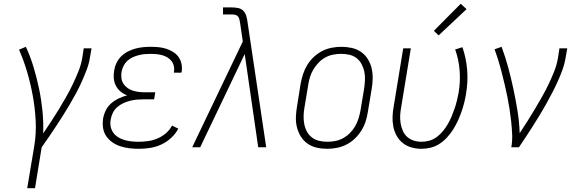

<svg xmlns="http://www.w3.org/2000/svg" viewBox="-20 -774 3040 1009"><path d="M123 215 160 -6Q171 -73 167.5 -139.5Q164 -206 152.5 -269.5Q141 -333 123 -394.5Q105 -456 80 -513L116 -528Q140 -476 156.5 -421Q173 -366 185 -309Q197 -252 203 -193Q209 -134 207 -73Q229 -105 249.5 -136.5Q270 -168 289.5 -200Q309 -232 327.5 -264.5Q346 -297 362 -330.5Q378 -364 392 -398.5Q406 -433 412 -468L420 -520H461L452 -468Q447 -437 435 -406Q423 -375 409.5 -344.5Q396 -314 380 -284.5Q364 -255 347 -226Q330 -197 312 -168.5Q294 -140 275.5 -112Q257 -84 238 -56Q219 -28 199 0L164 215Z M709 8Q684 8 659.5 5Q635 2 612 -5.5Q589 -13 570 -26.5Q551 -40 538 -59Q525 -78 521.5 -102.5Q518 -127 522 -152Q526 -174 536.5 -195Q547 -216 565 -231.5Q583 -247 604.5 -257Q626 -267 648 -273Q629 -280 613.5 -293Q598 -306 589 -323.5Q580 -341 578 -361.5Q576 -382 580 -404Q583 -424 592 -443Q601 -462 616.5 -477.5Q632 -493 651.5 -503Q671 -513 691 -518.5Q711 -524 731.5 -526Q752 -528 771 -528Q793 -528 813.5 -526Q834 -524 853 -518Q872 -512 889 -501.5Q906 -491 917.5 -475.5Q929 -460 933.5 -439.5Q938 -419 935 -398Q934 -397 934 -395Q934 -393 933 -392H894Q894 -393 894 -394Q894 -395 894 -396Q897 -412 893.5 -427Q890 -442 881 -453.5Q872 -465 859.5 -472.5Q847 -480 832.5 -484Q818 -488 802.5 -489.5Q787 -491 771 -491Q756 -491 740 -489.5Q724 -488 708.5 -484Q693 -480 677.5 -473Q662 -466 649.5 -454.5Q637 -443 629.5 -428Q622 -413 619 -398Q616 -381 618 -364.5Q620 -348 628 -335Q636 -322 649 -312.5Q662 -303 677 -298Q692 -293 708.5 -291Q725 -289 742 -289H796L790 -252H735Q718 -252 700 -250.5Q682 -249 664 -244.5Q646 -240 628.5 -232Q611 -224 596.5 -211.5Q582 -199 573.5 -182Q565 -165 562 -147Q558 -128 561.5 -109.5Q565 -91 575.5 -76.5Q586 -62 601.5 -52.5Q617 -43 634.5 -38Q652 -33 670.5 -31Q689 -29 709 -29Q733 -29 758 -32.5Q783 -36 807 -46Q831 -56 851.5 -73.5Q872 -91 884 -114L917 -98Q903 -71 879 -49Q855 -27 826.5 -14Q798 -1 768 3.5Q738 8 709 8Z M990 0 1023 -69 1256 -556 1242 -652Q1240 -661 1238.5 -670Q1237 -679 1232 -686Q1227 -693 1218 -695.5Q1209 -698 1199 -698H1152V-735H1199Q1216 -735 1232.5 -731.5Q1249 -728 1259.5 -716.5Q1270 -705 1274.5 -689Q1279 -673 1281 -657L1379 0H1337L1266 -490L1032 0Z M1700 8Q1671 8 1644.5 2Q1618 -4 1596.5 -19Q1575 -34 1561 -56.5Q1547 -79 1540.5 -105Q1534 -131 1535 -159Q1536 -187 1541 -215L1560 -335Q1565 -361 1573 -385.5Q1581 -410 1595 -433Q1609 -456 1629.5 -475Q1650 -494 1673.5 -506Q1697 -518 1723 -523Q1749 -528 1774 -528Q1802 -528 1829 -522Q1856 -516 1877.5 -501Q1899 -486 1913 -463.5Q1927 -441 1933 -415Q1939 -389 1938.5 -361Q1938 -333 1933 -305L1913 -185Q1909 -159 1901 -134.5Q1893 -110 1878.5 -87Q1864 -64 1844 -45Q1824 -26 1800 -14Q1776 -2 1750.5 3Q1725 8 1700 8ZM1700 -29Q1721 -29 1742 -33Q1763 -37 1782.5 -47.5Q1802 -58 1818.5 -74.5Q1835 -91 1846 -110Q1857 -129 1863.5 -149.5Q1870 -170 1874 -191L1894 -311Q1897 -333 1898 -355Q1899 -377 1894.5 -398Q1890 -419 1880 -437.5Q1870 -456 1854 -468.5Q1838 -481 1817 -486Q1796 -491 1773 -491Q1753 -491 1731.5 -487Q1710 -483 1690.5 -472.5Q1671 -462 1655 -445.5Q1639 -429 1627.5 -410Q1616 -391 1609.5 -370.5Q1603 -350 1600 -329L1580 -209Q1576 -187 1575.5 -165Q1575 -143 1579 -122Q1583 -101 1593 -82.5Q1603 -64 1619.5 -51.5Q1636 -39 1657 -34Q1678 -29 1700 -29Z M2194 8Q2167 8 2141.5 0.5Q2116 -7 2096.5 -22.5Q2077 -38 2064.5 -60.5Q2052 -83 2047 -108.5Q2042 -134 2043 -161Q2044 -188 2049 -215L2099 -520H2139L2088 -209Q2084 -188 2083 -167Q2082 -146 2085.5 -125.5Q2089 -105 2097 -86.5Q2105 -68 2119.5 -55Q2134 -42 2153.5 -35.5Q2173 -29 2195 -29Q2216 -29 2237 -35Q2258 -41 2276 -54.5Q2294 -68 2308.5 -86Q2323 -104 2334 -123Q2345 -142 2353.5 -162.5Q2362 -183 2369 -203.5Q2376 -224 2381 -244.5Q2386 -265 2390 -286Q2400 -345 2395.5 -403Q2391 -461 2372 -514L2410 -526Q2430 -469 2435 -406.5Q2440 -344 2429 -280Q2425 -256 2419 -232Q2413 -208 2404.5 -184.5Q2396 -161 2385.5 -138Q2375 -115 2361 -93Q2347 -71 2329 -51.5Q2311 -32 2289.5 -18Q2268 -4 2243 2Q2218 8 2194 8ZM2285 -588 2260 -612 2401 -754 2432 -726Z M2667 0Q2673 -34 2671.5 -67.5Q2670 -101 2666.5 -134Q2663 -167 2658 -199.5Q2653 -232 2646.5 -264.5Q2640 -297 2632.5 -328.5Q2625 -360 2617 -391.5Q2609 -423 2599.5 -454Q2590 -485 2579 -515L2616 -528Q2636 -474 2651 -418.5Q2666 -363 2678 -306.5Q2690 -250 2699.5 -192Q2709 -134 2711 -74Q2732 -106 2752 -137.5Q2772 -169 2791 -201Q2810 -233 2828.5 -265.5Q2847 -298 2863 -331.5Q2879 -365 2892.5 -399Q2906 -433 2912 -468L2920 -520H2961L2952 -468Q2947 -437 2935.5 -406Q2924 -375 2910.5 -345Q2897 -315 2881.5 -285.5Q2866 -256 2850 -227Q2834 -198 2816.5 -169.5Q2799 -141 2781 -112.5Q2763 -84 2744.5 -56Q2726 -28 2707 0Z"/></svg>

Font: Iosevka SS04 Extralight
Style: Italic
Weight: 200
Italic angle: -9°
Monospace: yes
Designer: Belleve Invis
Foundry: Belleve Invis
Version: Version 19.0.0; ttfautohint (v1.8.4)